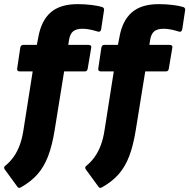

<svg xmlns="http://www.w3.org/2000/svg" viewBox="-39 -714 915 928"><path d="M291 -497H389Q404 -497 402 -484L385 -383Q383 -369 372 -369H271L225 -84Q213 -10 193.5 41Q174 92 142.5 128Q111 164 61 192Q52 197 46 190L-16 105Q-24 94 -12 86Q11 67 28 42.5Q45 18 56.5 -13Q68 -44 74 -83L119 -369H56Q42 -369 44 -383L59 -484Q62 -497 73 -497H139L146 -533Q160 -614 206 -654Q252 -694 336 -694Q371 -694 403.5 -690Q436 -686 455 -680Q465 -676 464 -666L450 -573Q447 -558 435 -561Q416 -567 397 -571Q378 -575 360 -575Q330 -575 315 -563Q300 -551 295 -523ZM683 -497H781Q796 -497 794 -484L777 -383Q775 -369 764 -369H663L617 -84Q605 -10 585.5 41Q566 92 534.5 128Q503 164 453 192Q444 197 438 190L376 105Q368 94 380 86Q403 67 420 42.5Q437 18 448.5 -13Q460 -44 466 -83L511 -369H448Q434 -369 436 -383L451 -484Q454 -497 465 -497H531L538 -533Q552 -614 598 -654Q644 -694 728 -694Q763 -694 795.5 -690Q828 -686 847 -680Q857 -676 856 -666L842 -573Q839 -558 827 -561Q808 -567 789 -571Q770 -575 752 -575Q722 -575 707 -563Q692 -551 687 -523Z"/></svg>

Font: Sofia Sans Semi Condensed Black
Style: Italic
Weight: 900
Italic angle: -9°
Version: Version 4.100